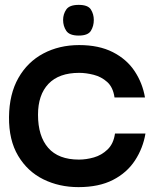

<svg xmlns="http://www.w3.org/2000/svg" viewBox="-20 -758 645 788"><path d="M302 10Q223 10 158 -22Q93 -54 54.5 -118.5Q16 -183 17 -278Q18 -372 55.5 -438Q93 -504 158 -538.5Q223 -573 305 -573Q386 -573 443 -544Q500 -515 532.5 -466Q565 -417 575 -358H450Q444 -400 420 -421.5Q396 -443 364.5 -451Q333 -459 305 -459Q222 -459 179 -414Q136 -369 136 -287Q136 -199 178 -151Q220 -103 304 -103Q334 -103 365.5 -112Q397 -121 421.5 -144.5Q446 -168 452 -210H577Q567 -150 534 -99.5Q501 -49 443.5 -19.5Q386 10 302 10ZM303 -612Q265 -612 252 -631.5Q239 -651 239 -676Q239 -700 252 -719Q265 -738 303 -738Q341 -738 353 -719Q365 -700 365 -676Q365 -651 353 -631.5Q341 -612 303 -612Z"/></svg>

Font: Darker Grotesque Light ExtraBold
Style: Regular
Weight: 800
Version: Version 1.000;gftools[0.9.28]